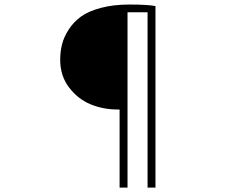

<svg xmlns="http://www.w3.org/2000/svg" viewBox="-20 -775 1040 852"><path d="M510.7 57.6V-289.1H501Q438.5 -289.1 382.3 -312Q326.2 -335 286.6 -386.7Q247.1 -438.5 247.1 -509.8Q247.1 -545.9 255.4 -578.6Q263.7 -611.3 285.2 -644.5Q306.6 -677.7 339.8 -701.7Q373 -725.6 428.2 -740.2Q483.4 -754.9 554.7 -754.9Q635.7 -754.9 669.9 -748V57.6H634.8V-720.7H545.9V57.6Z"/></svg>

Font: GenEi Gothic M ExtraLight
Style: Regular
Weight: 200
Designer: o_tamon (Modified); [Source Han Sans]
Ryoko NISHIZUKA  (kana & ideographs); Paul D. Hunt (Latin, Greek & Cyrillic); Wenl
Version: Version 1.1a;Original Version 1.004